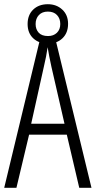

<svg xmlns="http://www.w3.org/2000/svg" viewBox="-20 -891 454 911"><path d="M356 0 297 -252H118L58 0H0L172 -714H241L414 0ZM224 -574Q218 -600 214 -622Q210 -644 206 -667Q200 -624 188 -574L128 -304H286ZM208 -684Q165 -684 138 -709Q111 -734 111 -777Q111 -820 137.5 -845.5Q164 -871 207 -871Q248 -871 275.5 -845.5Q303 -820 303 -778Q303 -735 276.5 -709.5Q250 -684 208 -684ZM208 -720Q234 -720 250 -735.5Q266 -751 266 -777Q266 -803 250.5 -819.5Q235 -836 207 -836Q180 -836 164.5 -819.5Q149 -803 149 -777Q149 -752 163.5 -736Q178 -720 208 -720Z"/></svg>

Font: Noto Sans Gurmukhi ExtraCondensed Light
Style: Regular
Weight: 300
Width: 2
Designer: Jelle Bosma - Monotype Design Team
Foundry: Monotype Imaging Inc.
Version: Version 2.004; ttfautohint (v1.8.4.7-5d5b)